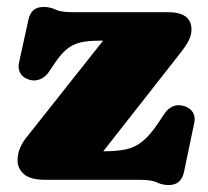

<svg xmlns="http://www.w3.org/2000/svg" viewBox="-20 -517 598 552"><path d="M496.5 -362 236 -30 215 -82H277Q315 -82 341.5 -87.5Q368 -93 390 -110.8Q412 -128.5 436 -165L452 -189Q462 -204.5 476.2 -210.8Q490.5 -217 506 -213Q525.5 -208 534 -194.8Q542.5 -181.5 538.5 -164L509 -22.5Q505 -4 494.2 5.5Q483.5 15 465 15Q446.5 15 431.2 7.5Q416 0 382 0H111Q68 0 49.2 -16Q30.5 -32 30.5 -56Q30.5 -74 37 -90Q43.5 -106 54.5 -120L317.5 -452L344 -400H264.5Q234 -400 212.5 -395.2Q191 -390.5 173.8 -377Q156.5 -363.5 138.5 -337L121 -311Q111 -296 96.8 -289.8Q82.5 -283.5 67 -287Q47.5 -292 39.2 -305.2Q31 -318.5 34.5 -336L61.5 -459.5Q65.5 -478.5 76.2 -487.8Q87 -497 105.5 -497Q124 -497 139.5 -489.5Q155 -482 188.5 -482H462.5Q496.5 -482 513.5 -469.5Q530.5 -457 530.5 -432Q530.5 -415.5 522.2 -399.8Q514 -384 496.5 -362Z"/></svg>

Font: Fraunces SuperSoft 9pt
Style: Regular
Weight: 900
Version: Version 1.000;[b76b70a41]